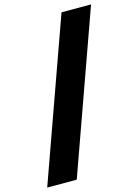

<svg xmlns="http://www.w3.org/2000/svg" viewBox="-178 -881 765 1061"><g transform="rotate(-15 204.0 -350.5)"><path d="M283 -808H452L125 107H-44Z"/></g></svg>

Font: #9Slide03 Montserrat ExtraBold
Style: Regular
Weight: 800
Designer: Julieta Ulanovsky
Foundry: Julieta Ulanovsky
Version: Version 6.001